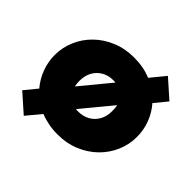

<svg xmlns="http://www.w3.org/2000/svg" viewBox="-168 -746 972 972"><g transform="rotate(45 317.5 -260.5)"><path d="M130.5 69 33.5 -17 88.5 -84Q58 -120 40.8 -165Q23.5 -210 23.5 -260Q23.5 -314 44.8 -363.5Q66 -413 105.2 -451.5Q144.5 -490 198.5 -512.5Q252.5 -535 317.5 -535Q351.5 -535 382 -529.2Q412.5 -523.5 439.5 -512L503.5 -590L600.5 -504L545.5 -437Q577 -401 594.2 -355.8Q611.5 -310.5 611.5 -260Q611.5 -206 590.2 -156.5Q569 -107 529.8 -68.5Q490.5 -30 436.8 -7.5Q383 15 317.5 15Q284 15 252.8 9Q221.5 3 194.5 -8ZM208.5 -219 339.5 -378Q336 -379 331.8 -379Q327.5 -379 323.5 -379Q289.5 -379 262.5 -363.8Q235.5 -348.5 220 -320.8Q204.5 -293 204.5 -255Q204.5 -245.5 205.5 -236.5Q206.5 -227.5 208.5 -219ZM311.5 -141Q345 -141 372 -156Q399 -171 414.8 -198.8Q430.5 -226.5 430.5 -265Q430.5 -275 429.8 -284.5Q429 -294 426.5 -303L293.5 -142Q298 -141.5 302.5 -141.2Q307 -141 311.5 -141Z"/></g></svg>

Font: Geologica Roman Black
Style: Regular
Weight: 900
Designer: Sindre Bremnes, Frode Helland
Foundry: Monokrom Skriftforlag AS
Version: Version 1.010;gftools[0.9.28]